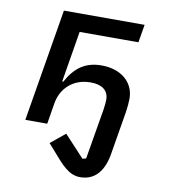

<svg xmlns="http://www.w3.org/2000/svg" viewBox="-82 -586 764 867"><g transform="rotate(10 300.0 -152.0)"><path d="M342.7 212C414.4 212 451 159.4 463.4 83.5L496.1 -112.6C499.6 -136 501.8 -158.7 501.8 -175.4C501.8 -250.4 442.1 -301.8 352.3 -301.8C279.1 -301.8 231.2 -268.5 193.9 -199.6H188.9L227.6 -433.6H497.2L511 -516H141L55 0H155.5L171.5 -97.3C182.2 -160.9 231.5 -217.7 317.1 -217.7C369 -217.7 399.1 -194.6 399.1 -153.8C399.1 -143.5 398.1 -126.8 394.9 -107.6L355.8 123.9L339.5 128.2L247.9 29.5L181.1 84.2L209.9 116.8C258.2 173.3 292.3 212 342.7 212Z"/></g></svg>

Font: Margiela Mono Italic Medium It
Style: Regular
Weight: 500
Designer: Mike Abbink, Paul van der Laan, Pieter van Rosmalen
Foundry: Bold Monday
Version: Version 2.003 2021